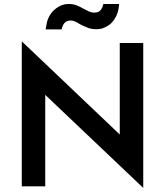

<svg xmlns="http://www.w3.org/2000/svg" viewBox="-20 -923 817 951"><path d="M204.1 -453.1Q204.1 -339.8 204.1 0Q174.8 0 87.9 0Q87.9 -179.7 87.9 -717.8Q95.7 -710.9 117.2 -690.4Q231.4 -582 573.2 -256.8Q573.2 -370.1 573.2 -710Q601.6 -710 689.5 -710Q689.5 -530.3 689.5 7.8Q567.4 -107.4 204.1 -453.1ZM210 -799.8Q213.9 -824.2 224.6 -843.8Q236.3 -863.3 251 -876Q265.6 -888.7 284.2 -896.5Q301.8 -903.3 320.3 -903.3Q340.8 -903.3 359.4 -896.5Q377 -889.6 391.6 -880.9Q407.2 -873 420.9 -866.2Q433.6 -860.4 446.3 -860.4Q465.8 -860.4 475.6 -870.1Q486.3 -879.9 492.2 -903.3Q517.6 -903.3 570.3 -903.3Q569.3 -897.5 567.4 -880.9Q563.5 -857.4 552.7 -837.9Q542 -818.4 527.3 -804.7Q511.7 -792 494.1 -785.2Q489.3 -783.2 483.4 -781.2Q470.7 -778.3 458 -778.3Q435.5 -778.3 418 -784.2Q400.4 -791 383.8 -798.8Q369.1 -807.6 356.4 -814.5Q342.8 -821.3 331.1 -821.3Q310.5 -821.3 300.8 -810.5Q290 -799.8 285.2 -777.3Q258.8 -777.3 206.1 -777.3Q207 -783.2 210 -799.8Z"/></svg>

Font: SSportsD
Style: Medium
Weight: 400
Designer: Swiss Typefaces
Version: Version 1.000